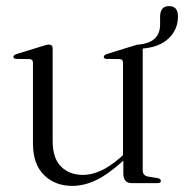

<svg xmlns="http://www.w3.org/2000/svg" viewBox="-20 -600 603 629"><path d="M88 -129.5V-394Q88 -406 76.5 -406.5L33.5 -407Q24 -407.5 24 -413.5Q24 -419.5 34.5 -423L119 -449Q133.5 -454 140 -454Q152.5 -454 152.5 -441V-138Q152.5 -81.5 180 -54.2Q207.5 -27 252 -27Q279.5 -27 309.8 -40.5Q340 -54 375 -84.5L383 -92V-394Q383 -406 372.5 -406.5L329 -407Q320 -407.5 320 -413.5Q320 -419.5 330 -423L414 -449Q420.5 -451 424.5 -452Q426 -453 428 -453.5Q430 -453.5 431.5 -453.5Q434 -454 434.5 -454Q504.5 -460.5 504.5 -520V-545Q504.5 -580 534 -580Q563 -580 563 -546Q563 -503.5 532.8 -474.5Q502.5 -445.5 447.5 -441V-42Q447.5 -25 465 -21.5L496 -16.5Q507 -14.5 507 -7.5Q507 0 495.5 0H412Q384 0 384 -32V-73.5Q332 -27 293.2 -9Q254.5 9 217 9Q160 9 124 -26.8Q88 -62.5 88 -129.5Z"/></svg>

Font: Fraunces 72pt Light
Style: Regular
Weight: 300
Version: Version 1.000;[0bf87f6ff]